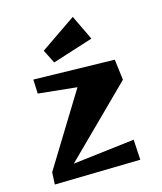

<svg xmlns="http://www.w3.org/2000/svg" viewBox="-114 -837 787 930"><g transform="rotate(-15 280.0 -372.0)"><path d="M76 -509 482 -500 495 -396 160 -65 470 -102 476 0 45 9 48 -52 273 -418 79 -438ZM161 -631 339 -753 399 -628 195 -563Z"/></g></svg>

Font: Joti One
Style: Regular
Weight: 400
Designer: Eduardo Rodriguez Tunni
Foundry: Eduardo Rodriguez Tunni
Version: Version 1.001